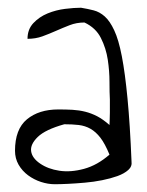

<svg xmlns="http://www.w3.org/2000/svg" viewBox="-20 -472 378 494"><path d="M18.6 -84Q18.6 -139.6 49.3 -165Q80.1 -190.4 129.9 -190.4Q149.4 -190.4 166.5 -189.5Q183.6 -188.5 199.2 -184.6Q214.8 -180.7 230 -172.9Q245.1 -165 261.7 -150.4Q261.7 -153.3 262.2 -162.6Q262.7 -171.9 262.7 -182.6Q262.7 -193.4 262.7 -202.6Q262.7 -211.9 262.7 -215.8Q261.7 -233.4 261.7 -261.2Q261.7 -289.1 257.3 -318.4Q252.9 -347.7 239.7 -374Q226.6 -400.4 197.3 -414.1Q176.8 -414.1 159.2 -407.2Q141.6 -400.4 124 -392.6Q106.4 -384.8 88.9 -378.4Q71.3 -372.1 50.8 -372.1Q50.8 -396.5 65.9 -412.6Q81.1 -428.7 102.5 -437.5Q124 -446.3 147.5 -449.2Q170.9 -452.1 188.5 -452.1Q206.1 -449.2 221.2 -445.3Q236.3 -441.4 249.5 -429.7Q262.7 -418 273.9 -394Q285.2 -370.1 293.5 -327.1Q301.8 -284.2 308.1 -218.3Q314.5 -152.3 318.4 -56.6Q320.3 -43.9 310.1 -34.7Q299.8 -25.4 282.2 -19Q264.6 -12.7 242.7 -8.3Q220.7 -3.9 198.2 -2Q175.8 0 155.3 1Q134.8 2 121.1 2Q103.5 2 85.4 -3.9Q67.4 -9.8 52.2 -21Q37.1 -32.2 27.8 -48.3Q18.6 -64.5 18.6 -84ZM145.5 -152.3Q96.7 -138.7 77.1 -119.6Q57.6 -100.6 60.1 -83Q62.5 -65.4 83 -51.3Q103.5 -37.1 132.8 -32.7Q162.1 -28.3 196.3 -37.6Q230.5 -46.9 261.7 -74.2Q250 -102.5 238.3 -117.7Q226.6 -132.8 212.9 -140.6Q199.2 -148.4 182.6 -150.4Q166 -152.3 145.5 -152.3Z"/></svg>

Font: Annie Use Your Telescope
Style: Regular
Weight: 400
Version: Version 1.003 2001